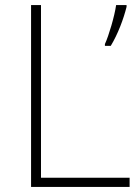

<svg xmlns="http://www.w3.org/2000/svg" viewBox="-20 -734 550 754"><path d="M102 0H489V-36H141V-714H102ZM477 -707V-714H436C430 -671 407 -593 392 -561V-554H415C443 -600 465 -659 477 -707Z"/></svg>

Font: Noto Sans Myanmar UI ExtraLight
Style: Regular
Weight: 200
Designer: Monotype Design Team
Foundry: Monotype Imaging Inc.
Version: Version 2.103